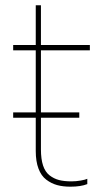

<svg xmlns="http://www.w3.org/2000/svg" viewBox="-20 -700 400 726"><path d="M29.8 -254.9V-274.9H115.2V-509.8H29.8V-529.8H115.2V-680.2H134.8V-529.8H319.8V-509.8H134.8V-274.9H279.8V-254.9H134.8V-134.8Q134.8 -98.6 142.8 -74.2Q150.9 -49.8 167.2 -37.1Q183.6 -24.4 203.1 -19.3Q222.7 -14.2 250 -14.2Q267.1 -14.2 285.2 -17.3Q303.2 -20.5 310.1 -23.9V-3.9Q285.6 5.9 246.1 5.9Q217.8 5.9 195.8 -0.2Q173.8 -6.3 154.8 -20.8Q135.7 -35.2 125.5 -62.5Q115.2 -89.8 115.2 -128.9V-254.9Z"/></svg>

Font: Cooper Hewitt
Style: Thin
Weight: 701
Designer: Village Type and Design LLC
Foundry: Cooper Hewitt Smithsonian Design Museum
Version: 1.000